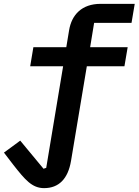

<svg xmlns="http://www.w3.org/2000/svg" viewBox="-47 -760 716 992"><path d="M180.8 212C256.7 212 304.3 164.4 320 71L401.6 -417.6H595.9L612.6 -516H418.7L439.3 -641.7H632.5L649.1 -740.1H472.7C375.7 -740.1 323.2 -683.6 310 -603.7L295.5 -516H125.4L109 -417.6H279.1L191.8 107.2L177.9 111.9L57.5 -33.4L-26.6 28.4L21 90.6C82.4 168.7 118.3 212 180.8 212Z"/></svg>

Font: Margiela Mono Italic SmBold It
Style: Regular
Weight: 600
Designer: Mike Abbink, Paul van der Laan, Pieter van Rosmalen
Foundry: Bold Monday
Version: Version 2.003 2021